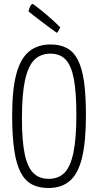

<svg xmlns="http://www.w3.org/2000/svg" viewBox="-20 -933 492 963"><path d="M223 10Q175 10 140.5 -8Q106 -26 84 -67.5Q62 -109 51.5 -179.5Q41 -250 41 -355Q41 -484 62 -562Q83 -640 126 -675Q169 -710 234 -710Q282 -710 316 -691.5Q350 -673 371 -631.5Q392 -590 401.5 -522.5Q411 -455 411 -356Q411 -222 391.5 -142Q372 -62 330.5 -26Q289 10 223 10ZM224 -36Q274 -36 304 -67Q334 -98 348.5 -168.5Q363 -239 363 -357Q363 -472 350 -539Q337 -606 308.5 -635Q280 -664 233 -664Q184 -664 152.5 -633Q121 -602 105.5 -531Q90 -460 90 -340Q90 -229 103.5 -162.5Q117 -96 146.5 -66Q176 -36 224 -36ZM264 -769Q242 -785 218 -802.5Q194 -820 173.5 -836Q153 -852 139 -863Q125 -874 123 -876Q124 -883 130 -898Q136 -913 145 -913Q146 -913 159 -903Q172 -893 192.5 -876.5Q213 -860 236.5 -839Q260 -818 282 -796Q282 -796 279 -789.5Q276 -783 272 -776Q268 -769 264 -769Z"/></svg>

Font: Yanone Kaffeesatz Light
Style: Regular
Weight: 300
Designer: Yanone (Cyrillic: Daniel Pouzeot, Huerta Tipografica, and Cyreal)
Foundry: Yanone
Version: Version 2.003